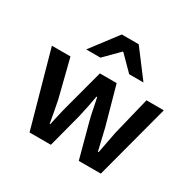

<svg xmlns="http://www.w3.org/2000/svg" viewBox="-173 -1009 1219 1199"><g transform="rotate(30 436.0 -409.0)"><path d="M32 -539H166L235 -265Q239 -246 242.5 -226Q246 -206 250 -187L264 -109H268L279 -159Q295 -231 305 -265L378 -539H499L575 -265Q583 -234 597 -172L612 -109H617L632 -187L647 -265L714 -539H839L696 0H537L471 -246Q460 -287 448 -351L437 -403H432Q420 -330 400 -244L336 0H182ZM375 -818H497L642 -626H539L438 -728H433L332 -626H229Z"/></g></svg>

Font: Nebula Sans Semibold
Style: Regular
Weight: 600
Designer: Paul D. Hunt for Adobe (as Source Sans)
Foundry: Nebula Entertainment & Broadcasting LLC
Version: Version 1.010